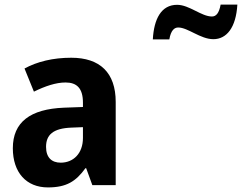

<svg xmlns="http://www.w3.org/2000/svg" viewBox="-20 -808 1056 838"><path d="M647 -636H719C726 -676 741 -688 758 -688C800 -688 855 -637 911 -637C969 -637 1010 -687 1016 -788H943C936 -750 923 -736 905 -736C859 -736 806 -787 753 -787C684 -787 652 -726 647 -636ZM291 -556C211 -556 142 -539 87 -509L128 -408C177 -432 224 -448 266 -448C315 -448 342 -423 342 -360V-341L259 -338C112 -332 36 -275 36 -161C36 -55 95 10 189 10C270 10 311 -16 353 -74H356L383 0H485V-363C485 -491 416 -556 291 -556ZM292 -251 342 -253V-206C342 -138 300 -98 245 -98C206 -98 181 -120 181 -167C181 -219 211 -248 292 -251Z"/></svg>

Font: Noto Sans Thai Looped SemiCondensed
Style: Bold
Weight: 700
Width: 4
Designer: Sasikarn Vongin, Ben Mitchell
Foundry: The Fontpad Ltd
Version: Version 1.001